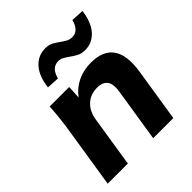

<svg xmlns="http://www.w3.org/2000/svg" viewBox="-202 -882 1018 1018"><g transform="rotate(-45 306.5 -373.0)"><path d="M22 0ZM22 0 81 -375Q90 -439 94 -507H240L236 -432Q267 -474 312.5 -495.5Q358 -517 412 -517Q596 -517 561 -298L514 0H363L410 -298Q419 -353 401 -376.5Q383 -400 343 -400Q292 -400 259 -369Q226 -338 218 -286L173 0ZM230 -581 159 -585Q168 -661 204.5 -701.5Q241 -742 295 -742Q323 -742 341.5 -731.5Q360 -721 376 -709Q391 -698 405.5 -690Q420 -682 438 -682Q487 -682 503 -746L575 -742Q565 -666 528.5 -625.5Q492 -585 439 -585Q411 -585 391 -596Q371 -607 355 -619Q341 -629 326.5 -637Q312 -645 296 -645Q246 -645 230 -581Z"/></g></svg>

Font: Winston
Style: Bold Italic
Weight: 700
Italic angle: -9°
Designer: Original fonts by Vernon Adams / Changes by Cristiano Sobral
Foundry: Original fonts by Vernon Adams / Changes by Cristiano Sobral
Version: Version 2.503;July 17, 2020;FontCreator 13.0.0.2655 64-bit